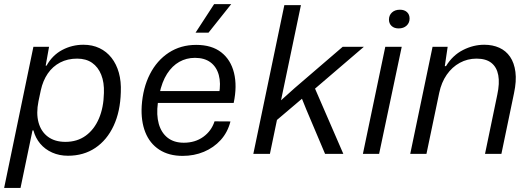

<svg xmlns="http://www.w3.org/2000/svg" viewBox="-33 -754 2597 941"><path d="M-12.7 167 130.7 -524.7H207.4L190.9 -432.3L195 -432Q223.6 -483.4 271.9 -509.1Q320.1 -534.7 375.9 -534.7Q419.6 -534.7 454.4 -518.1Q489.3 -501.6 513.5 -470.7Q537.7 -439.9 549.6 -397.4Q561.4 -354.9 559.1 -302.3Q556.6 -207.4 523.9 -137.5Q491.3 -67.6 434.1 -29.1Q377 9.3 300 9.3Q257.9 9.3 222.8 -6.3Q187.7 -21.9 164.1 -49.9Q140.6 -78 130.9 -114.9H126.3L67.6 167ZM287.6 -58.7Q345.7 -58.7 387.3 -89.1Q428.9 -119.4 451.9 -173.2Q474.9 -227 476.3 -298Q478.3 -349.9 463.1 -387.6Q448 -425.4 418.4 -446.1Q388.7 -466.7 345.1 -466.7Q298.3 -466.7 261.7 -447.6Q225.1 -428.4 201.2 -393.6Q177.3 -358.7 167 -311.6L155.6 -257.7Q143.6 -198.6 155.9 -153.6Q168.3 -108.7 202.1 -83.7Q235.9 -58.7 287.6 -58.7Z M862 10Q794.2 10 747.4 -20.6Q700.7 -51.2 679 -106.3Q657.3 -161.5 661.5 -234.7Q667.3 -323.3 701.8 -390.7Q736.2 -458 794.4 -496Q852.7 -534 928.5 -534Q1004.7 -534 1051.3 -497.6Q1098 -461.2 1113.9 -396.8Q1129.8 -332.3 1112.3 -249.5H740.7Q732.8 -190.8 745.2 -146.9Q757.7 -103 788.8 -78.7Q820 -54.5 867.7 -54.5Q923.3 -54.5 963.2 -83.2Q1003.2 -112 1018.5 -159.3L1096.5 -158.8Q1082.8 -105.5 1048.7 -67.8Q1014.5 -30.2 966.4 -10.1Q918.3 10 862 10ZM748.3 -293.2 737.2 -307.7H1053.3L1040.5 -292.8Q1050.3 -346.2 1039.3 -386.3Q1028.3 -426.3 998.8 -448.4Q969.2 -470.5 922.5 -470.5Q880.7 -470.5 845.8 -450.9Q811 -431.3 785.8 -392.2Q760.7 -353 748.3 -293.2ZM925.4 -593.9 1016.3 -733.6H1100.1L988.9 -593.9Z M1208.6 0 1360.6 -729H1441.9L1344.3 -262.4L1410.9 -322.1L1646.6 -524.7H1750.4L1511 -319.6L1649.6 0H1560.1L1468.6 -216.3L1446.9 -270.1L1324.4 -166.1L1289.9 0Z M1745.6 0 1855.3 -524.7H1935.9L1825.1 0ZM1920.6 -614.7Q1899.1 -614.7 1886.2 -626.7Q1873.3 -638.7 1873.3 -658Q1873.3 -679.1 1888 -692.8Q1902.7 -706.4 1927.1 -706.4Q1948.6 -706.4 1961.5 -694.8Q1974.4 -683.1 1974.4 -663.1Q1974.4 -642 1959.7 -628.4Q1945 -614.7 1920.6 -614.7Z M1977.6 0 2087 -524.7H2161L2147 -429.9H2152.9Q2185.4 -483.1 2236.2 -508.9Q2287 -534.7 2340.3 -534.7Q2381.6 -534.7 2414.1 -520Q2446.7 -505.3 2467 -475.6Q2487.3 -446 2493.1 -401.5Q2499 -357 2486.1 -296.7L2424.4 0H2344.1L2404.1 -289.1Q2416.4 -346.3 2409 -385.6Q2401.6 -425 2375.1 -445.9Q2348.7 -466.7 2302.4 -466.7Q2258.3 -466.7 2220.4 -446.1Q2182.6 -425.4 2156.4 -387.7Q2130.3 -350 2119.6 -298.7L2057.1 0Z"/></svg>

Font: Mona Sans
Style: Italic
Weight: 200
Italic angle: -11.6951°
Designer: Deni Anggara
Foundry: GitHub
Version: Version 2.000